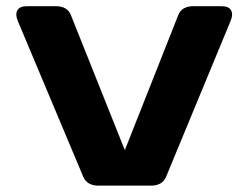

<svg xmlns="http://www.w3.org/2000/svg" viewBox="-20 -582 779 602"><path d="M63.8 -562.5H156.6Q173.3 -562.5 185.2 -555.5Q197 -548.5 202.5 -534.2L370.9 -112.5H371.9L538.7 -534.2Q544.2 -548.5 556.1 -555.5Q567.9 -562.5 584.6 -562.5H675.1Q697.5 -562.5 704.5 -549.6Q711.6 -536.7 702.9 -516.1L500.8 -27.8Q495.2 -14 483.2 -7Q471.1 0 454.4 0H287.4Q271 0 258.9 -7Q246.9 -14 241 -27.8L35.9 -516.1Q27.2 -536.7 34.4 -549.6Q41.6 -562.5 63.8 -562.5Z"/></svg>

Font: Gyrochrome
Style: Regular
Weight: 400
Designer: David Moles
Foundry: David Moles
Version: Version 1.005;Glyphs 3.2.3 (3260)